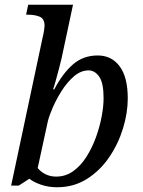

<svg xmlns="http://www.w3.org/2000/svg" viewBox="-20 -780 602 810"><path d="M221 10Q184 10 152.5 -1Q121 -12 104 -26L59 3H27L159 -618Q164 -638 166 -652.5Q168 -667 168 -671Q168 -701 147.5 -709.5Q127 -718 98 -718H90L99 -760H288L240 -535Q236 -517 229 -491Q222 -465 215.5 -441Q209 -417 204 -403H209Q244 -470 287.5 -508Q331 -546 392 -546Q451 -546 485 -500Q519 -454 519 -365Q519 -304 499 -238.5Q479 -173 440.5 -116.5Q402 -60 346.5 -25Q291 10 221 10ZM217 -35Q257 -35 289 -58Q321 -81 345 -119Q369 -157 385 -201.5Q401 -246 409 -289Q417 -332 417 -366Q417 -430 398.5 -456.5Q380 -483 354 -483Q321 -483 292 -458Q263 -433 240 -396.5Q217 -360 202 -325Q187 -290 182 -269L139 -71Q152 -55 172 -45Q192 -35 217 -35Z"/></svg>

Font: NotoSerif-Italic
Style: Regular
Weight: 400
Italic angle: -12°
Designer: Monotype Design Team
Foundry: Monotype Imaging Inc.
Version: Version 2.007; ttfautohint (v1.8) -l 8 -r 50 -G 200 -x 14 -D